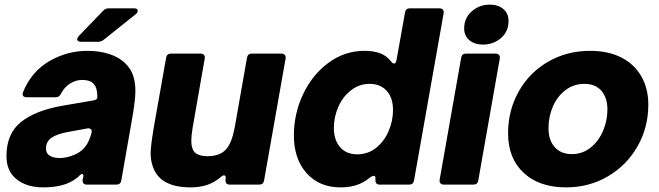

<svg xmlns="http://www.w3.org/2000/svg" viewBox="-20 -799 2852 831"><path d="M8 -123Q8 -221 71 -271Q134 -321 248 -341L382 -364Q401 -367 401 -376V-385Q401 -416 388 -433Q374 -453 335 -453Q308 -453 283.5 -437.5Q259 -422 244 -394Q237 -378 221 -378H96Q78 -378 78 -392Q78 -395 80 -401Q116 -489 193 -534Q270 -579 358 -579Q410 -579 453.5 -565Q497 -551 524 -523Q547 -500 556.5 -471Q566 -442 566 -405Q566 -362 549 -269L505 -18Q502 0 484 0H356Q346 0 341 -6Q336 -12 338 -22L339 -26Q341 -34 341 -37Q341 -46 335 -46Q331 -46 325 -40Q315 -29 297 -18Q249 12 167 12Q96 12 52 -23Q8 -58 8 -123ZM302 -129Q332 -142 349 -164Q366 -186 376 -223Q377 -226 377 -230Q377 -237 371.5 -241Q366 -245 357 -243L275 -228Q229 -220 204 -203.5Q179 -187 179 -156Q179 -135 195.5 -125Q212 -115 238 -115Q268 -115 302 -129ZM331 -618Q323 -618 318.5 -621Q314 -624 314 -629Q314 -634 321 -643L427 -753Q436 -763 452 -763H560Q576 -763 576 -752Q576 -745 568 -738L429 -627Q418 -618 404 -618Z M639 -86Q632 -108 632 -136Q632 -166 646 -250L699 -549Q702 -567 720 -567H848Q858 -567 863 -561Q868 -555 866 -545L814 -248Q808 -212 808 -190Q808 -160 819 -144Q836 -123 878 -123Q931 -123 958 -152Q971 -167 980 -189.5Q989 -212 996 -248L1049 -549Q1052 -567 1070 -567H1198Q1208 -567 1213 -561Q1218 -555 1216 -545L1123 -18Q1120 0 1102 0H974Q964 0 959.5 -6Q955 -12 956 -22V-23L957 -29Q957 -40 950 -40Q943 -40 936 -33Q909 -10 877.5 1Q846 12 805 12Q666 12 639 -86Z M1252 -213Q1252 -307 1292 -391.5Q1332 -476 1402 -527.5Q1472 -579 1558 -579Q1597 -579 1625 -568.5Q1653 -558 1672 -534Q1679 -524 1686 -524Q1693 -524 1696 -538L1733 -745Q1736 -763 1754 -763H1882Q1892 -763 1897 -757Q1902 -751 1900 -741L1772 -18Q1769 0 1751 0H1623Q1613 0 1608.5 -6Q1604 -12 1605 -22V-23V-28Q1605 -38 1598 -38Q1591 -38 1579 -29Q1552 -7 1521.5 2.5Q1491 12 1454 12Q1362 12 1307 -49.5Q1252 -111 1252 -213ZM1681 -323Q1681 -375 1654 -405.5Q1627 -436 1580 -436Q1535 -436 1499.5 -408.5Q1464 -381 1444.5 -337Q1425 -293 1425 -245Q1425 -193 1452 -162Q1479 -131 1526 -131Q1572 -131 1607 -158.5Q1642 -186 1661.5 -230.5Q1681 -275 1681 -323Z M2050 -18Q2047 0 2029 0H1901Q1891 0 1886 -6Q1881 -12 1883 -22L1976 -549Q1979 -567 1997 -567H2125Q2135 -567 2140 -561Q2145 -555 2143 -545ZM1989 -676Q1989 -721 2022 -750Q2055 -779 2100 -779Q2136 -779 2158.5 -760Q2181 -741 2181 -708Q2181 -662 2148 -634Q2115 -606 2070 -606Q2034 -606 2011.5 -625Q1989 -644 1989 -676Z M2179 -222Q2179 -321 2225 -403Q2271 -485 2352.5 -532Q2434 -579 2534 -579Q2612 -579 2668.5 -550.5Q2725 -522 2755.5 -469Q2786 -416 2786 -346Q2786 -248 2739.5 -166Q2693 -84 2611.5 -36Q2530 12 2430 12Q2314 12 2246.5 -51Q2179 -114 2179 -222ZM2609 -325Q2609 -376 2583 -406Q2557 -436 2509 -436Q2463 -436 2427.5 -409Q2392 -382 2373 -338Q2354 -294 2354 -245Q2354 -192 2381 -162Q2408 -132 2455 -132Q2501 -132 2536 -160Q2571 -188 2590 -232.5Q2609 -277 2609 -325Z"/></svg>

Font: Open Sauce Two Black Italic
Style: Regular
Weight: 900
Italic angle: -10°
Designer: Alfredo Marco Pradil
Foundry: Creative Sauce Fz LLC
Version: Version 1.477